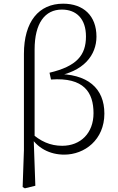

<svg xmlns="http://www.w3.org/2000/svg" viewBox="-20 -820 640 1043"><path d="M103 196 115 203 172 189 163 -66 168 -74V-551C168 -694 224 -768 316 -768C395 -768 447 -718 447 -622C447 -520 397 -460 249 -425L257 -388C436 -401 488 -318 488 -205C488 -97 418 -28 318 -28C253 -28 199 -52 146 -101L137 -88H139C181 -14 252 20 329 20C439 20 547 -60 547 -203C547 -339 458 -422 276 -418V-405C436 -429 504 -522 504 -621C504 -735 433 -800 323 -800C191 -800 110 -703 110 -527V-5Z"/></svg>

Font: Source Han Serif CN VF
Style: Regular
Weight: 250
Designer: Ryoko NISHIZUKA 西塚涼子 (kana & ideographs); Frank Grießhammer (Latin, Greek & Cyrillic); Wenlong ZHANG 张文龙 (bopomofo); San
Foundry: Adobe
Version: Version 2.002;hotconv 1.1.0;makeotfexe 2.6.0